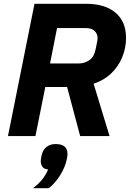

<svg xmlns="http://www.w3.org/2000/svg" viewBox="-20 -718 695 1013"><path d="M219 -259 167 0H22L162 -698H434Q534 -698 589.5 -651Q645 -604 645 -518Q645 -466 625.5 -417.5Q606 -369 568 -332Q530 -295 474 -276L558 0H403L334 -259ZM244 -383H393Q427 -383 452 -401Q477 -419 484 -456Q487 -471 489.5 -482.5Q492 -494 493.5 -502.5Q495 -511 495 -516Q495 -539 479.5 -554.5Q464 -570 431 -570H281ZM273 42Q305 42 320.5 55Q336 68 336 93Q336 99 335.5 104Q335 109 333 120Q324 165 296.5 208Q269 251 237 275H154Q183 253 202 229.5Q221 206 234 176Q212 174 203.5 161.5Q195 149 195 131Q195 127 196 121Q197 115 199 104Q205 74 224.5 58Q244 42 273 42Z"/></svg>

Font: IBM Plex Sans
Style: Bold Italic
Weight: 700
Italic angle: -11.31°
Designer: Mike Abbink, Paul van der Laan, Pieter van Rosmalen
Foundry: Bold Monday
Version: Version 3.201